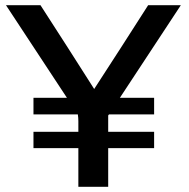

<svg xmlns="http://www.w3.org/2000/svg" viewBox="-20 -720 729 740"><path d="M109 -212H282V-253Q282 -260 281.5 -266Q281 -272 280 -279H109V-343H238Q179 -433 120.5 -521.5Q62 -610 3 -700H136Q188 -619 240 -538.5Q292 -458 343 -377Q396 -458 447.5 -538.5Q499 -619 551 -700H677Q618 -610 559.5 -521.5Q501 -433 442 -343H574V-279H400Q399 -277 398.5 -277Q398 -277 397 -275V-212H574V-149H397V0H282V-149H109Z"/></svg>

Font: Rosa Sans Medium
Style: Regular
Weight: 500
Designer: Pentagram / MCKL
Foundry: Pentagram / MCKL
Version: Version 1.005;September 16, 2019;FontCreator 11.5.0.2425 64-